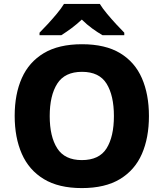

<svg xmlns="http://www.w3.org/2000/svg" viewBox="-20 -951 836 981"><path d="M741 -358Q741 -247 705 -164.5Q669 -82 593 -36Q517 10 398 10Q280 10 204 -36Q128 -82 91.5 -165Q55 -248 55 -359Q55 -470 91.5 -552Q128 -634 204 -679.5Q280 -725 399 -725Q518 -725 593.5 -679.5Q669 -634 705 -551.5Q741 -469 741 -358ZM234 -358Q234 -253 272.5 -193Q311 -133 398 -133Q487 -133 524.5 -193Q562 -253 562 -358Q562 -463 524.5 -523.5Q487 -584 399 -584Q311 -584 272.5 -523.5Q234 -463 234 -358ZM490 -931Q504 -908 527 -880.5Q550 -853 573.5 -827.5Q597 -802 615 -784V-771H504Q478 -786 450.5 -806Q423 -826 398 -851Q371 -826 345.5 -807Q320 -788 293 -771H182V-784Q201 -803 224.5 -828.5Q248 -854 270.5 -881Q293 -908 307 -931Z"/></svg>

Font: Noto Sans ExtraBold
Style: Regular
Weight: 800
Designer: Monotype Design Team
Foundry: Monotype Imaging Inc.
Version: Version 2.007